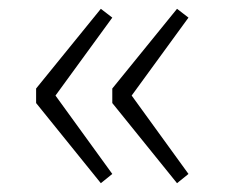

<svg xmlns="http://www.w3.org/2000/svg" viewBox="-20 -488 519 436"><path d="M209 -468 235 -448 106 -271 235 -93 209 -72 62 -254V-287ZM382 -468 408 -448 279 -271 408 -93 382 -72 235 -254V-287Z"/></svg>

Font: Bitter Pro Light
Style: Regular
Weight: 300
Designer: Sol Matas, and Bitter project Authors
Foundry: Sol Matas
Version: Version 1.010